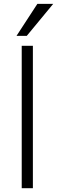

<svg xmlns="http://www.w3.org/2000/svg" viewBox="-20 -986 299 1006"><path d="M66.4 -797.9 175.8 -965.8H258.8L120.1 -797.9ZM93.8 0V-746.1H152.3V0Z"/></svg>

Font: Gothic A1 Light
Style: Regular
Weight: 300
Version: Version 2.50